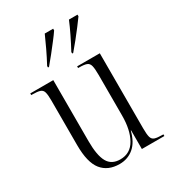

<svg xmlns="http://www.w3.org/2000/svg" viewBox="-186 -873 898 990"><g transform="rotate(-30 263.0 -378.0)"><path d="M234 10Q165 10 128.5 -35.5Q92 -81 92 -184V-450Q92 -483 87.5 -499.5Q83 -516 68 -521Q53 -526 23 -526H16V-536H153V-172Q153 -88 175 -48.5Q197 -9 249 -9Q309 -9 339 -62Q369 -115 369 -201V-442Q369 -479 364.5 -497Q360 -515 345.5 -520.5Q331 -526 300 -526H295V-536H430V-89Q430 -54 434.5 -37Q439 -20 454 -15Q469 -10 499 -10H505V0H371V-111H369Q354 -50 318.5 -20Q283 10 234 10ZM162 -615Q183 -654 201.5 -693Q220 -732 235 -766H285V-756Q273 -738 252.5 -711.5Q232 -685 209.5 -656.5Q187 -628 168 -606H162ZM306 -615Q327 -654 346 -693Q365 -732 379 -766H430V-756Q417 -738 397 -711.5Q377 -685 354 -656.5Q331 -628 312 -606H306Z"/></g></svg>

Font: Noto Serif Display Condensed Light
Style: Regular
Weight: 300
Width: 3
Designer: Monotype Design Team
Foundry: Monotype Imaging Inc.
Version: Version 2.009